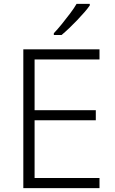

<svg xmlns="http://www.w3.org/2000/svg" viewBox="-20 -968 593 988"><path d="M492 0H100V-714H492V-662H158V-401H473V-349H158V-52H492ZM442 -940Q431 -924 414 -904.5Q397 -885 377 -864Q357 -843 336.5 -823.5Q316 -804 297 -788H257V-797Q276 -817 298 -844Q320 -871 341 -899Q362 -927 374 -948H442Z"/></svg>

Font: Noto Sans Khmer Light
Style: Regular
Weight: 300
Version: Version 2.003